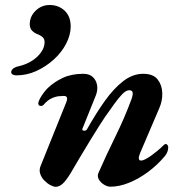

<svg xmlns="http://www.w3.org/2000/svg" viewBox="-20 -725 723 760"><path d="M200.5 14.4Q192 14.4 179.6 7.8Q167.1 1.3 155.7 -10.2Q144.3 -21.6 139.2 -37Q134 -52.3 141.1 -69L242.3 -320.2Q252.1 -345.3 232.8 -345.3Q226.1 -345.3 212.6 -344.1Q199.2 -342.8 183.3 -335.3Q167.4 -327.7 152.3 -310Q148.3 -305.2 140.5 -305.7Q132.7 -306.2 131.5 -314.8Q131.5 -322.5 137.9 -334.4Q144.3 -346.4 153.8 -358.8Q163.3 -371.1 169.7 -377.1Q193.8 -400.1 227.9 -416.4Q262 -432.7 309.1 -432.9Q334 -432.9 347.6 -420Q361.1 -407.1 364.3 -387.7Q367.6 -368.2 359.3 -347.2L306.4 -215.8Q303.4 -208.8 312 -207.8Q320.6 -206.8 324.5 -213.4Q359.7 -276 394.8 -325.3Q430 -374.7 467.7 -403.8Q505.5 -432.9 547 -432.9Q586 -432.9 603.6 -411Q621.1 -389.1 622.3 -357.6Q623.6 -326.2 610.4 -296.6L534.8 -119.6Q522.2 -89.4 539 -89.4Q545.2 -89.4 556.2 -95.1Q567.1 -100.8 579.4 -109.6Q591.6 -118.4 601.8 -126.9Q612.1 -135.3 616.9 -140.1Q622 -145.2 627.4 -150.2Q632.8 -155.1 636.3 -155.1Q639.3 -155.1 642.6 -151.4Q645.9 -147.6 645.9 -142.8Q645.9 -123.3 632.9 -107.5Q603.6 -72.4 566.7 -44.9Q529.9 -17.5 491 -1.7Q452.1 14 417.6 14Q404.5 14 391 5.4Q377.5 -3.1 371 -15.2Q364.4 -27.2 369.4 -39.8Q401.7 -113.4 436.9 -184.8Q472.2 -256.2 499.8 -330.6Q506.8 -349.5 505.1 -358.6Q503.4 -367.7 491.8 -367.9Q479.2 -368.1 463.8 -352.2Q448.4 -336.3 431.4 -312.3Q414.5 -288.2 395.7 -262Q387 -249.7 371.1 -224.3Q355.2 -198.9 336 -167.7Q316.7 -136.6 298.4 -105.4Q280.1 -74.2 265.9 -50.3Q250.4 -22.8 234.4 -4.2Q218.3 14.4 200.5 14.4ZM45.4 -426.7Q34.3 -426.7 28.4 -431.3Q22.5 -435.9 24.9 -443.3Q27.4 -450.8 35.2 -455.8Q43 -460.9 54 -462.8Q81.4 -468.9 104.8 -483.2Q128.1 -497.6 142.3 -517.6Q156.5 -537.6 156.5 -557.6Q156.5 -572.1 147.2 -579.3Q138 -586.5 126.2 -590.6Q115.2 -595 106.5 -604.1Q97.8 -613.3 97.8 -629.1Q97.8 -660 121 -682.6Q144.3 -705.2 176.6 -705.2Q211.8 -705.2 235.8 -682.8Q259.8 -660.3 259.8 -620.4Q259.8 -586.7 241.8 -552.1Q223.9 -517.4 192.8 -489.3Q161.8 -461.2 123.7 -443.9Q85.6 -426.7 45.4 -426.7Z"/></svg>

Font: EB Garamond
Style: Italic
Weight: 400
Italic angle: -17.2°
Designer: Georg Duffner and Octavio Pardo
Foundry: Georg Duffner
Version: Version 1.001